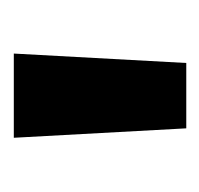

<svg xmlns="http://www.w3.org/2000/svg" viewBox="-26 -730 296 285"><g transform="rotate(-90 122.5 -588.0)"><path d="M74 -460 60 -716H185L171 -460Z"/></g></svg>

Font: Figtree Light
Style: Bold
Weight: 700
Version: Version 2.002